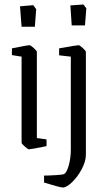

<svg xmlns="http://www.w3.org/2000/svg" viewBox="-20 -655 461 854"><path d="M76 -20V-403L33 -410V-440Q102 -454 111 -454Q116 -454 130 -441.5Q144 -429 144 -424V-41L187 -35V-5Q118 9 109 9Q104 9 90 -3.5Q76 -16 76 -20ZM69 -627 128 -632 141 -614 135 -536H76ZM293 -631 351 -635 364 -618 358 -542H299ZM176 157V126Q196 126 228 124Q260 122 265 119Q277 113 286 80Q295 47 295 11V-403L243 -409V-440Q321 -454 330 -454Q334 -454 348 -441.5Q362 -429 362 -424V33Q362 63 343.5 97.5Q325 132 300.5 155.5Q276 179 260 179Q247 179 176 157Z"/></svg>

Font: Grenze Light
Style: Regular
Weight: 300
Designer: Renata Polastri
Foundry: Omnibus-Type
Version: Version 1.002; ttfautohint (v1.8)